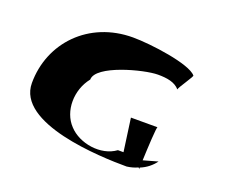

<svg xmlns="http://www.w3.org/2000/svg" viewBox="-84 -695 840 712"><g transform="rotate(20 336.5 -339.0)"><path d="M36 -281C36 -122 367 -110 472 -110C488 -112 502 -116 515 -122C517 -120 519 -118 519 -116V-123C544 -133 563 -149 577 -168L520 -152C522 -202 526 -286 530 -286H425L443 -156H421C367 -116 278 -131 235 -178C189 -226 190 -311 235 -367C235 -424 410 -470 465 -470C501 -470 532 -465 551 -443C551 -451 595 -512 589 -512C560 -547 401 -568 331 -568C157 -568 36 -440 36 -281Z"/></g></svg>

Font: Ampere
Style: SCExt
Weight: 400
Version: Version 1